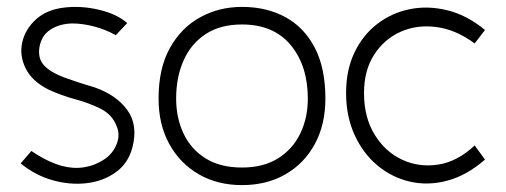

<svg xmlns="http://www.w3.org/2000/svg" viewBox="-20 -525 1467 557"><path d="M40 -51 71 -87Q106 -63 140 -50Q174 -37 207 -38Q228 -39 247.5 -45.5Q267 -52 286 -65Q309 -82 319 -108.5Q329 -135 318 -160Q305 -193 272 -209.5Q239 -226 198.5 -237Q158 -248 121 -265Q73 -289 54.5 -326.5Q36 -364 44.5 -402Q53 -440 84 -468.5Q115 -497 166 -503Q216 -509 268 -496.5Q320 -484 349 -458L316 -423Q285 -440 252 -448.5Q219 -457 189 -457Q152 -456 125.5 -438.5Q99 -421 94 -385Q90 -353 109.5 -333.5Q129 -314 167 -300Q205 -286 256 -271Q318 -249 349.5 -205.5Q381 -162 364 -97Q352 -51 315.5 -25Q279 1 230.5 6.5Q182 12 131.5 -2.5Q81 -17 40 -51Z M682 12Q611 12 556.5 -19.5Q502 -51 471 -107.5Q440 -164 440 -239Q440 -327 473 -386Q506 -445 561 -475Q616 -505 682 -505Q754 -505 808.5 -475Q863 -445 893.5 -386Q924 -327 924 -239Q924 -164 893.5 -107.5Q863 -51 808.5 -19.5Q754 12 682 12ZM682 -39Q744 -39 786.5 -65.5Q829 -92 851 -137.5Q873 -183 873 -239Q873 -334 823.5 -394Q774 -454 682 -454Q619 -454 576.5 -426Q534 -398 512.5 -349.5Q491 -301 491 -239Q491 -183 512.5 -137.5Q534 -92 576.5 -65.5Q619 -39 682 -39Z M1387 -62Q1334 -16 1278 -1Q1222 14 1169.5 2Q1117 -10 1075 -45Q1033 -80 1008.5 -134Q984 -188 984 -255Q984 -322 1008.5 -373Q1033 -424 1075 -456Q1117 -488 1169.5 -498.5Q1222 -509 1278.5 -495Q1335 -481 1387 -438L1357 -399Q1303 -439 1246.5 -446.5Q1190 -454 1142.5 -433Q1095 -412 1065.5 -366.5Q1036 -321 1036 -255Q1036 -185 1066.5 -135Q1097 -85 1146 -62Q1195 -39 1251 -47.5Q1307 -56 1357 -103Z"/></svg>

Font: Kulim Park ExtraLight
Style: Regular
Weight: 275
Designer: Noponies / Dale Sattler
Foundry: Noponies
Version: Version 1.000; ttfautohint (v1.8.3)